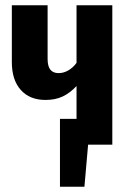

<svg xmlns="http://www.w3.org/2000/svg" viewBox="-20 -550 498 730"><path d="M407 -530V0H315L301 160H208V-98H271V-223Q247 -197 219 -183.5Q191 -170 153 -170Q93 -170 59 -208Q25 -246 25 -314V-530H161V-326Q161 -298 171.5 -285Q182 -272 203 -272Q222 -272 240 -282.5Q258 -293 271 -311V-530Z"/></svg>

Font: Fira Sans Compressed SemiBold
Style: Regular
Weight: 600
Width: 1
Designer: bBox Type GmbH & Carrois Corporate GbR & Edenspiekermann AG
Foundry: bBox Type GmbH & Carrois Corporate GbR & Edenspiekermann AG
Version: Version 4.301